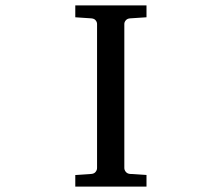

<svg xmlns="http://www.w3.org/2000/svg" viewBox="-20 -691 821 711"><path d="M258.8 0V-43L318.4 -46.9Q329.1 -47.9 334.2 -54.7Q339.4 -61.5 339.4 -68.8V-602.1Q339.4 -609.4 334.2 -615.7Q329.1 -622.1 318.4 -623L258.8 -627V-670.9H522.5V-627L461.4 -623Q451.2 -622.1 445.8 -615.7Q440.4 -609.4 440.4 -602.1V-68.8Q440.4 -61.5 445.8 -54.7Q451.2 -47.9 461.4 -46.9L522.5 -43V0Z"/></svg>

Font: BabelStone Ogham Fixed
Style: Regular
Weight: 400
Monospace: yes
Designer: Andrew West
Foundry: BabelStone
Version: Version 2.02 March 14, 2022